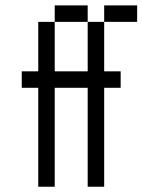

<svg xmlns="http://www.w3.org/2000/svg" viewBox="-20 -708 540 728"><path d="M437.5 -375V-437.5H375V-625H312.5V-437.5H187.5V-625H125V-437.5H62.5V-375H125Q125 -375 125 0H187.5Q187.5 0 187.5 -375H312.5Q312.5 -375 312.5 0H375Q375 0 375 -375ZM500 -625V-687.5H375V-625ZM187.5 -625H312.5V-687.5H187.5Z"/></svg>

Font: UnifontExMono
Style: Regular
Weight: 500
Version: Version 15.0.06